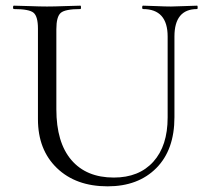

<svg xmlns="http://www.w3.org/2000/svg" viewBox="-20 -645 738 678"><path d="M572 -516Q572 -613 485 -613Q482 -613 482 -619Q482 -625 485 -625Q499 -625 531.5 -623.5Q564 -622 584 -622Q601 -622 632 -623.5Q663 -625 676 -625Q678 -625 678 -619Q678 -613 676 -613Q596 -613 596 -516V-231Q596 -116 532 -51.5Q468 13 360 13Q248 13 181 -51.5Q114 -116 114 -224V-544Q114 -587 98.5 -600Q83 -613 29 -613Q26 -613 26 -619Q26 -625 29 -625Q44 -625 83 -623.5Q122 -622 146 -622Q171 -622 210.5 -623.5Q250 -625 264 -625Q266 -625 266 -619Q266 -613 264 -613Q210 -613 194.5 -599.5Q179 -586 179 -542V-259Q179 -142 232 -80Q285 -18 382 -18Q471 -18 521.5 -74Q572 -130 572 -230Z"/></svg>

Font: Cormorant SC
Style: Regular
Weight: 400
Designer: Christian Thalmann (Catharsis Fonts)
Version: Version 1.000;PS 002.000;hotconv 1.0.88;makeotf.lib2.5.64775